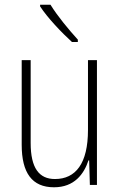

<svg xmlns="http://www.w3.org/2000/svg" viewBox="-20 -784 507 814"><path d="M194 -764H150V-757C181 -709 242 -645 285 -606H310V-616C271 -659 225 -714 194 -764ZM391 -529H353V-233C353 -91 301 -25 213 -25C146 -25 110 -71 110 -178V-529H72V-170C72 -51 116 10 209 10C295 10 336 -46 355 -104H358L361 0H391Z"/></svg>

Font: Noto Sans Malayalam Condensed ExtraLight
Style: Regular
Weight: 200
Width: 3
Designer: Jelle Bosma - Monotype Design Team
Foundry: Monotype Imaging Inc.
Version: Version 2.104